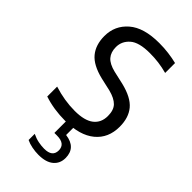

<svg xmlns="http://www.w3.org/2000/svg" viewBox="-236 -615 885 885"><g transform="rotate(45 207.0 -172.0)"><path d="M186 9.5Q112.5 9.5 49 -11.5V-76Q118.5 -54 185.5 -54Q249 -54 279.8 -78Q310.5 -102 310.5 -145.5Q310.5 -184 291.5 -203.5Q272.5 -223 232 -233.5L168 -248Q98 -265 68 -301.2Q38 -337.5 38 -395Q38 -463 88.8 -507Q139.5 -551 240 -551Q272.5 -551 301.2 -547.2Q330 -543.5 356.5 -537V-472.5Q326.5 -480.5 299.5 -484Q272.5 -487.5 242 -487.5Q171.5 -487.5 141.5 -461Q111.5 -434.5 111.5 -396.5Q111.5 -363 129.2 -342.5Q147 -322 188 -312L252 -297.5Q324 -280 354 -244Q384 -208 384 -149Q384 -75 332.8 -32.8Q281.5 9.5 186 9.5ZM210 207.5Q189 207.5 167.5 203.2Q146 199 130 191V151Q150.5 161 170.8 165Q191 169 209 169Q262.5 169 262.5 127Q262.5 84 208 84H191V-10H236V52.5Q309.5 62 309.5 129.5Q309.5 165 284.2 186.2Q259 207.5 210 207.5Z"/></g></svg>

Font: Encode Sans SemiCondensed SemiCondensed
Style: Regular
Weight: 400
Width: 4
Designer: Multiple Designers
Foundry: Impallari Type
Version: Version 3.000; ttfautohint (v1.8.3) -l 8 -r 50 -G 200 -x 14 